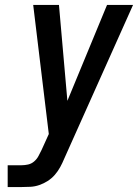

<svg xmlns="http://www.w3.org/2000/svg" viewBox="-20 -755 557 775"><path d="M11 0V-88H67Q80 -88 93.5 -91Q107 -94 118 -103.5Q129 -113 135.5 -125.5Q142 -138 148 -150L177 -214L114 -735H218L252 -348L412 -735H517L239 -114Q232 -97 223 -80.5Q214 -64 201.5 -49.5Q189 -35 172.5 -24.5Q156 -14 138.5 -8Q121 -2 103 -1Q85 0 67 0Z"/></svg>

Font: Iosevka SS04 Semibold Oblique
Style: Regular
Weight: 600
Italic angle: -9°
Monospace: yes
Designer: Belleve Invis
Foundry: Belleve Invis
Version: Version 19.0.0; ttfautohint (v1.8.4)